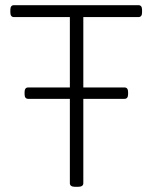

<svg xmlns="http://www.w3.org/2000/svg" viewBox="-20 -720 589 742"><path d="M271 2Q250 2 250 -12V-654H34Q20 -654 20 -672V-682Q20 -700 34 -700H515Q529 -700 529 -682V-672Q529 -654 515 -654H302V-12Q302 2 281 2ZM89 -338Q75 -338 75 -356V-364Q75 -382 89 -382H461Q475 -382 475 -364V-356Q475 -338 461 -338Z"/></svg>

Font: Asap ExtraLight
Style: Regular
Weight: 200
Designer: Pablo Cosgaya
Foundry: Omnibus-Type
Version: Version 3.001; ttfautohint (v1.8.4.7-5d5b)